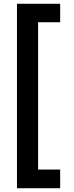

<svg xmlns="http://www.w3.org/2000/svg" viewBox="-20 -831 395 1018"><path d="M70 167V-811H299V-713H182V68H299V167Z"/></svg>

Font: DM Sans 18pt SemiBold
Style: Regular
Weight: 600
Designer: Colophon Foundry, Jonny Pinhorn
Foundry: Colophon Foundry
Version: Version 4.004;gftools[0.9.30]